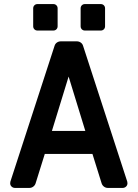

<svg xmlns="http://www.w3.org/2000/svg" viewBox="-20 -923 677 943"><path d="M30 -23Q30 -28 31 -31L248 -698Q251 -708 259.5 -714Q268 -720 279 -720H357Q368 -720 376.5 -714Q385 -708 388 -698L605 -31Q606 -28 606 -23Q606 -13 599 -6.5Q592 0 582 0H510Q499 0 490.5 -6.5Q482 -13 479 -23L434 -167H200L155 -23Q152 -13 143.5 -6.5Q135 0 124 0H54Q44 0 37 -6.5Q30 -13 30 -23ZM399 -280 317 -547 235 -280ZM143 -794V-882Q143 -891 149 -897Q155 -903 164 -903H242Q251 -903 257 -897Q263 -891 263 -882V-794Q263 -785 257 -779Q251 -773 242 -773H164Q155 -773 149 -779Q143 -785 143 -794ZM376 -794V-882Q376 -891 382 -897Q388 -903 397 -903H475Q484 -903 490 -897Q496 -891 496 -882V-794Q496 -785 490 -779Q484 -773 475 -773H397Q388 -773 382 -779Q376 -785 376 -794Z"/></svg>

Font: Miriam Libre
Style: Bold
Weight: 700
Designer: Michal Sahar
Foundry: Hagilda
Version: Version 1.001